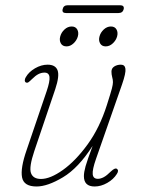

<svg xmlns="http://www.w3.org/2000/svg" viewBox="-20 -686 528 714"><path d="M414 -58.5Q423.5 -52.5 414.5 -39Q402 -19 378.8 -5.8Q355.5 7.5 332 7.5Q292 7.5 292 -31Q292 -45.5 298.2 -67.8Q304.5 -90 324.5 -143.5Q271.5 -61 214.2 -26.8Q157 7.5 116 7.5Q68.5 7.5 62 -26.5Q55.5 -60.5 79 -128L153.5 -347Q166 -383.5 164 -399.8Q162 -416 145.5 -416Q134 -416 123 -410.5Q112 -405 98 -391Q90.5 -383.5 85.8 -380.2Q81 -377 76 -379.5Q72 -382 72.2 -387.8Q72.5 -393.5 76 -399Q87 -418.5 110.2 -432Q133.5 -445.5 157 -445.5Q186 -445.5 194 -424.8Q202 -404 185.5 -354.5L107.5 -124Q87.5 -64.5 95.2 -42.5Q103 -20.5 132.5 -20.5Q167 -20.5 214 -54Q261 -87.5 305.8 -149Q350.5 -210.5 377.5 -295.5Q392 -341 396 -356.5Q400 -372 400 -380.5Q400 -389.5 397.2 -399.2Q394.5 -409 394.5 -420Q394.5 -432 405 -438.8Q415.5 -445.5 429.5 -445.5Q444.5 -445.5 446.5 -430Q448.5 -414.5 434 -372.5L337 -95Q323 -55 324.8 -38Q326.5 -21 344 -21Q354 -21 365.5 -27Q377 -33 393 -49Q407.5 -62.5 414 -58.5ZM227.5 -513.5Q212.5 -513.5 206.2 -524.8Q200 -536 204 -550.5Q208 -565.5 220 -576.5Q232 -587.5 246.5 -587.5Q261 -587.5 267.2 -576.5Q273.5 -565.5 269.5 -550.5Q265.5 -536 253.5 -524.8Q241.5 -513.5 227.5 -513.5ZM373 -513.5Q358.5 -513.5 352.2 -524.8Q346 -536 350 -550.5Q354 -565.5 366 -576.5Q378 -587.5 392.5 -587.5Q407 -587.5 413.2 -576.5Q419.5 -565.5 415.5 -550.5Q411.5 -536 399.5 -524.8Q387.5 -513.5 373 -513.5ZM213 -652Q216 -666.5 232 -666.5H426.5Q443 -666.5 440 -652Q436.5 -637.5 420.5 -637.5H225.5Q209.5 -637.5 213 -652Z"/></svg>

Font: Fraunces 72pt S100 Thin
Style: Italic
Weight: 100
Italic angle: -16°
Version: Version 1.000; ttfautohint (v1.8.3)